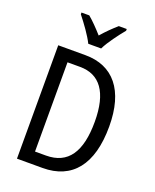

<svg xmlns="http://www.w3.org/2000/svg" viewBox="-169 -1039 919 1136"><g transform="rotate(20 290.0 -471.5)"><path d="M244 -783H325C347 -829 395 -892 428 -932V-943H378C343 -912 319 -889 285 -850C254 -885 220 -920 192 -943H143V-932C178 -888 222 -828 244 -783ZM528 -365C528 -593 427 -714 251 -714H80V0H241C426 0 528 -124 528 -365ZM438 -362C438 -172 373 -76 235 -76H166V-638H245C370 -638 438 -548 438 -362Z"/></g></svg>

Font: Noto Sans Lao Looped Condensed
Style: Regular
Weight: 400
Width: 3
Designer: Mark Frömberg, Ben Mitchell
Foundry: The Fontpad Ltd
Version: Version 1.002